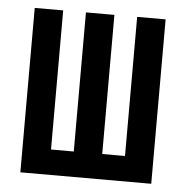

<svg xmlns="http://www.w3.org/2000/svg" viewBox="-43 -562 587 605"><g transform="rotate(5 250.0 -260.0)"><path d="M43 0V-520H133V-80H205V-520H295V-80H367V-520H457V0Z"/></g></svg>

Font: Iosevka Bendy Medium
Style: Regular
Weight: 500
Monospace: yes
Designer: Belleve Invis
Foundry: Belleve Invis
Version: Version 30.1.2